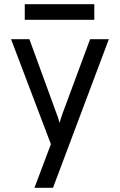

<svg xmlns="http://www.w3.org/2000/svg" viewBox="-20 -697 569 911"><path d="M143.5 194 221.5 -13 32.5 -511H119.5L246.5 -163Q252 -149.5 255.5 -138.5Q259 -127.5 262.5 -114Q266.5 -127.5 270 -138.5Q273.5 -149.5 278.5 -163L407.5 -511H496.5L231.5 194ZM97.5 -603V-677H427.5V-603Z"/></svg>

Font: Overpass
Style: Regular
Weight: 400
Designer: Delve Withrington, Dave Bailey, Thomas Jockin
Foundry: Delve Fonts LLC
Version: Version 4.000